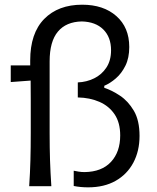

<svg xmlns="http://www.w3.org/2000/svg" viewBox="-20 -804 676 829"><path d="M360.4 4.9Q327.6 4.9 298.3 -1V-66.9Q307.1 -64.9 319.3 -63Q331.5 -61 345.2 -61Q419.4 -62 459.2 -105Q499 -147.9 499 -219.2Q499 -274.4 474.9 -310.3Q450.7 -346.2 409.2 -364.3Q367.7 -382.3 315.9 -383.3V-448.2Q354 -449.7 386.7 -465.8Q419.4 -481.9 439.5 -512.5Q459.5 -543 459.5 -586.9Q459.5 -643.6 426 -676.8Q392.6 -710 333 -711.4Q265.6 -710 230 -667.5Q194.3 -625 194.3 -539.1V-230Q194.3 -165.5 196 -111.8Q197.8 -58.1 201.7 0H106Q109.9 -58.1 111.3 -111.8Q112.8 -165.5 112.8 -230V-282.7Q112.8 -326.2 112.8 -369.4Q112.8 -412.6 112.3 -456.1L26.4 -449.7V-521.5H110.4V-543Q110.4 -660.6 170.9 -722.2Q231.4 -783.7 335 -783.7Q426.8 -783.7 482.4 -734.6Q538.1 -685.5 538.1 -601.1Q538.1 -553.7 521.5 -520.3Q504.9 -486.8 480.2 -465.6Q455.6 -444.3 430.2 -433.6V-424.8Q462.4 -414.6 497.8 -391.1Q533.2 -367.7 557.9 -325.9Q582.5 -284.2 582.5 -217.3Q582.5 -151.9 555.7 -101.6Q528.8 -51.3 479.2 -23.2Q429.7 4.9 360.4 4.9Z"/></svg>

Font: Pinar DS2-Regular
Style: Regular
Weight: 400
Designer: Amin Abedi
Version: Version 2.000